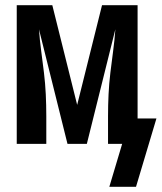

<svg xmlns="http://www.w3.org/2000/svg" viewBox="-20 -550 618 734"><path d="M398 164 447 0H393V-106Q393 -148 395 -189.5Q397 -231 402 -272.5Q407 -314 412.5 -355Q418 -396 421 -438L312 0H238L129 -438Q132 -396 137.5 -355Q143 -314 148 -272.5Q153 -231 155 -189.5Q157 -148 157 -106V0H44V-530H180L275 -149L370 -530H506V-97H578L500 164Z"/></svg>

Font: Lode Term
Style: Bold
Weight: 700
Monospace: yes
Designer: Belleve Invis
Foundry: Belleve Invis
Version: Version 29.2.0